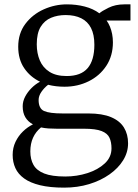

<svg xmlns="http://www.w3.org/2000/svg" viewBox="-20 -590 633 880"><path d="M274 270Q209 270 163.8 259Q118.5 248 90.8 228Q63 208 50.5 180.5Q38 153 38 120Q38 87.5 51 60.2Q64 33 85.2 12.5Q106.5 -8 131 -20Q108.5 -32 96.2 -52.5Q84 -73 84 -103Q84 -125.5 95.2 -147Q106.5 -168.5 124.5 -186.5Q142.5 -204.5 163.5 -215.5Q118 -237.5 90.8 -277.8Q63.5 -318 63.5 -376Q63.5 -437 96.2 -480.5Q129 -524 180.2 -547Q231.5 -570 286.5 -570Q330 -570 368.5 -560Q407 -550 435.5 -529Q446 -539 477.5 -554.5Q509 -570 549.5 -570H578V-496H468.5Q477.5 -483.5 484 -467.8Q490.5 -452 494 -433.8Q497.5 -415.5 497.5 -396Q497.5 -334 467.2 -288.2Q437 -242.5 386.5 -217.5Q336 -192.5 275.5 -192.5Q255.5 -192.5 236.8 -194.8Q218 -197 200.5 -201.5Q182.5 -187.5 169.8 -169Q157 -150.5 157 -131.5Q157 -92.5 182 -81.2Q207 -70 267 -70H385Q449 -70 489.2 -53Q529.5 -36 548.2 -5.2Q567 25.5 567 67Q567 108 544.5 144.5Q522 181 482 209.2Q442 237.5 388.8 253.8Q335.5 270 274 270ZM279 219Q332 219 380.5 203.5Q429 188 460 159.2Q491 130.5 491 90Q491 62 482 41.8Q473 21.5 446 10.8Q419 0 365 0H241Q221 0 202.5 -1.2Q184 -2.5 168 -6Q144 13.5 131.5 41Q119 68.5 119 104Q119 140 133.5 165.8Q148 191.5 182.8 205.2Q217.5 219 279 219ZM285.5 -241.5Q351 -241.5 381.8 -277.8Q412.5 -314 412.5 -385Q412.5 -431.5 397.2 -461.5Q382 -491.5 352.5 -506.2Q323 -521 280.5 -521Q244 -521 214 -508.5Q184 -496 166.2 -466.8Q148.5 -437.5 148.5 -387Q148.5 -346 162.5 -313Q176.5 -280 206.8 -260.8Q237 -241.5 285.5 -241.5Z"/></svg>

Font: Merriweather Light
Style: Regular
Weight: 300
Designer: Eben Sorkin
Foundry: Eben Sorkin
Version: Version 2.100